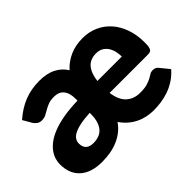

<svg xmlns="http://www.w3.org/2000/svg" viewBox="-99 -766 1011 1011"><g transform="rotate(-45 407.0 -260.0)"><path d="M573 -526.5Q619 -526.5 658.5 -509Q698 -491.5 726.8 -459.2Q755.5 -427 771.8 -381.2Q788 -335.5 788 -279Q788 -261.5 786.5 -250.5Q785 -239.5 781.2 -233Q777.5 -226.5 771 -224Q764.5 -221.5 754 -221.5H469Q477.5 -162 507.8 -135Q538 -108 584 -108Q617.5 -108 637.2 -114Q657 -120 669.8 -127Q682.5 -134 691.8 -140Q701 -146 714 -146Q735.5 -146 745 -132.5L787 -81Q763 -53.5 735.8 -36.2Q708.5 -19 680 -9.2Q651.5 0.5 623.2 4.2Q595 8 569 8Q543.5 8 518.5 2.8Q493.5 -2.5 470.5 -13.8Q447.5 -25 427.2 -42.5Q407 -60 390.5 -84Q374.5 -60 352.2 -42.5Q330 -25 303.5 -13.8Q277 -2.5 247 2.8Q217 8 185 8Q105 8 61.5 -31Q18 -70 18 -140.5Q18 -159 24 -178.5Q30 -198 43.8 -216.8Q57.5 -235.5 80.2 -252.2Q103 -269 136.8 -282Q170.5 -295 216 -303Q261.5 -311 321 -312.5V-324Q321 -369.5 302.2 -392Q283.5 -414.5 249 -414.5Q221.5 -414.5 204 -407.8Q186.5 -401 172.8 -392.8Q159 -384.5 146 -377.8Q133 -371 115 -371Q99 -371 88 -379Q77 -387 70 -398L42 -446.5Q89 -488 140 -508.2Q191 -528.5 252 -528.5Q308.5 -528.5 346 -509Q383.5 -489.5 404.5 -455Q434 -488 476 -507.2Q518 -526.5 573 -526.5ZM566 -419.5Q522 -419.5 498.2 -391.8Q474.5 -364 468 -311.5H650Q650 -330 645.8 -349.2Q641.5 -368.5 631.8 -384Q622 -399.5 605.8 -409.5Q589.5 -419.5 566 -419.5ZM321 -221.5Q274.5 -219 244.5 -212.2Q214.5 -205.5 197 -195.5Q179.5 -185.5 172.8 -173.2Q166 -161 166 -148Q166 -121 180.5 -107.8Q195 -94.5 223 -94.5Q244 -94.5 262 -100.8Q280 -107 293 -121Q306 -135 313.5 -157.8Q321 -180.5 321 -213.5Z"/></g></svg>

Font: Lato Black
Style: Regular
Weight: 900
Designer: Lukasz Dziedzic
Foundry: tyPoland Lukasz Dziedzic
Version: Version 2.007; 2014-02-27